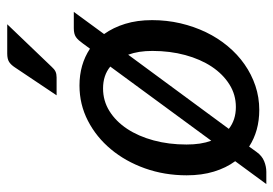

<svg xmlns="http://www.w3.org/2000/svg" viewBox="-138 -628 793 558"><g transform="rotate(-90 259.0 -349.5)"><path d="M2.5 0ZM218 7Q157 7 111.5 -22.5L96 -1Q84.5 15 69 21.2Q53.5 27.5 38 27.5H2.5L69 -63Q49.5 -89.5 38.8 -124.8Q28 -160 28 -204Q28 -268.5 48.2 -325.2Q68.5 -382 103.8 -424.2Q139 -466.5 186.5 -491Q234 -515.5 289 -515.5Q350 -515.5 396 -485L411 -505.5Q416 -512.5 420.5 -517.5Q425 -522.5 429.8 -525.8Q434.5 -529 440.8 -530.5Q447 -532 455.5 -532H503L438.5 -444Q457.5 -417.5 468.2 -382.8Q479 -348 479 -304.5Q479 -262 469.8 -222.2Q460.5 -182.5 443.8 -147.8Q427 -113 403.2 -84.5Q379.5 -56 350.5 -35.8Q321.5 -15.5 288 -4.2Q254.5 7 218 7ZM117.5 -204.5Q117.5 -183.5 120.2 -165.5Q123 -147.5 128.5 -132.5L344 -426Q318.5 -447 280.5 -447Q244.5 -447 214.8 -428.5Q185 -410 163.2 -377.2Q141.5 -344.5 129.5 -300.2Q117.5 -256 117.5 -204.5ZM226.5 -61Q262.5 -61 292.2 -79.8Q322 -98.5 343.8 -131.2Q365.5 -164 377.5 -208.2Q389.5 -252.5 389.5 -303.5Q389.5 -324 386.8 -341.5Q384 -359 378.5 -374L163 -81.5Q189 -61 226.5 -61ZM467 -725.5 343.5 -596.5Q336.5 -588.5 329.5 -585.2Q322.5 -582 312.5 -582H260.5L341.5 -703Q349 -714.5 357.5 -720Q366 -725.5 382 -725.5Z"/></g></svg>

Font: Lato Medium
Style: Italic
Weight: 500
Italic angle: -7°
Designer: Lukasz Dziedzic
Foundry: tyPoland Lukasz Dziedzic
Version: Version 2.006; 2014-01-15